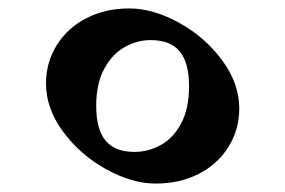

<svg xmlns="http://www.w3.org/2000/svg" viewBox="-20 -607 676 455"><path d="M547 -350Q547 -300 521.5 -259Q496 -218 451 -195Q406 -172 349 -172Q293 -172 231.5 -206Q170 -240 129.5 -295Q89 -350 89 -409Q89 -459 114.5 -500Q140 -541 185 -564Q230 -587 286 -587Q343 -587 404.5 -553Q466 -519 506.5 -464Q547 -409 547 -350ZM208 -356Q208 -301 230 -274Q252 -247 299 -247Q331 -247 360.5 -263Q390 -279 409 -314Q428 -349 428 -403Q428 -458 406 -485Q384 -512 337 -512Q305 -512 275.5 -495.5Q246 -479 227 -444Q208 -409 208 -356Z"/></svg>

Font: Inknut Antiqua Light
Style: Regular
Weight: 300
Designer: Claus Eggers Sørensen
Foundry: Claus Eggers Sørensen
Version: Version 1.003; ttfautohint (v1.8.2) -l 8 -r 50 -G 200 -x 14 